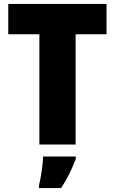

<svg xmlns="http://www.w3.org/2000/svg" viewBox="-20 -734 583 975"><path d="M364 0V-560H521V-714H22V-560H180V0ZM365 72V61H199C198 100 188 168 178 207V221H290C324 170 345 126 365 72Z"/></svg>

Font: Noto Sans Telugu SemiCondensed Black
Style: Regular
Weight: 900
Width: 4
Designer: Jelle Bosma - Monotype Design Team
Foundry: Monotype Imaging Inc.
Version: Version 2.005